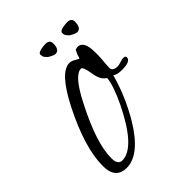

<svg xmlns="http://www.w3.org/2000/svg" viewBox="-134 -467 550 550"><g transform="rotate(-45 141.0 -192.0)"><path d="M58 16Q13 16 13 -36Q13 -111 69 -221Q116 -313 154 -313Q162 -313 172 -307L183 -301L185 -305Q186 -313 194 -327Q200 -329 203 -329Q228 -329 228 -282Q228 -277 228 -269.5Q228 -262 227 -252Q226 -242 225.5 -234.5Q225 -227 225 -222Q225 -208 246 -208Q250 -208 259 -211Q268 -214 273 -214Q282 -214 282 -208Q282 -192 247 -192Q226 -192 218 -199Q200 -132 162 -68Q111 16 58 16ZM64 -8Q115 -8 172 -124Q198 -178 200 -206Q182 -216 178 -249Q173 -278 166 -278Q139 -278 101 -203Q46 -97 46 -35Q46 -8 64 -8ZM232 -359Q228 -359 219 -363.5Q210 -368 208 -371Q202 -377 201 -381Q200 -385 200 -388Q200 -391 202 -393Q207 -397 216.5 -398.5Q226 -400 232 -400Q249 -400 249 -385Q249 -359 232 -359ZM144 -359Q140 -359 131 -363.5Q122 -368 120 -371Q114 -377 113 -381Q112 -385 112 -388Q112 -391 114 -393Q119 -397 128.5 -398.5Q138 -400 144 -400Q161 -400 161 -385Q161 -359 144 -359Z"/></g></svg>

Font: Petemoss
Style: Regular
Weight: 400
Designer: Robert E. Leuschke
Foundry: Robert E. Leuschke
Version: Version 1.010; ttfautohint (v1.8.3)